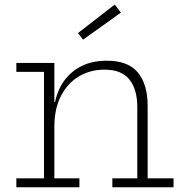

<svg xmlns="http://www.w3.org/2000/svg" viewBox="-20 -796 781 816"><path d="M211 -38H317.5V0H49.5V-38H167V-490.5H49.5V-528.5H211ZM563.5 -38V-341.5Q563.5 -415.5 530.2 -457.8Q497 -500 423.5 -500Q364.5 -500 316.2 -471.8Q268 -443.5 239.5 -389Q211 -334.5 211 -256.5L199.5 -362.5H214Q225 -415 254 -454.5Q283 -494 328.2 -516Q373.5 -538 434 -538Q525 -538 566.2 -487.5Q607.5 -437 607.5 -346.5V-38H717.5V0H457.5V-38ZM467.5 -776.5 494 -742.5 333 -627.5 311.5 -655.5Z"/></svg>

Font: Hepta Slab ExtraLight Light
Style: Regular
Weight: 300
Version: Version 1.100